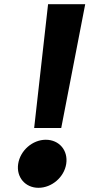

<svg xmlns="http://www.w3.org/2000/svg" viewBox="-20 -880 426 915"><path d="M198.2 -214C135.2 -214 76.4 -163 66.6 -99C57 -36 100.2 15 163.2 15C227.2 15 286 -36 295.6 -99C305.4 -163 262.2 -214 198.2 -214ZM142.8 -270H271.8L386.1 -860H209.1Z"/></svg>

Font: Sztylet
Style: BdObl
Weight: 700
Foundry: Cannot Into Space Fonts, PlusOne Fonts
Version: Version 0.12